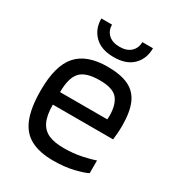

<svg xmlns="http://www.w3.org/2000/svg" viewBox="-167 -791 833 905"><g transform="rotate(30 249.0 -339.0)"><path d="M260 -430Q184 -430 154.5 -397.5Q125 -365 125 -288H382Q382 -292 382.5 -297.5Q383 -303 383 -309Q382 -371 356 -400.5Q330 -430 260 -430ZM437 -27Q417 -16 368 -4Q319 8 258 8Q183 8 135 -17.5Q87 -43 64.5 -100Q42 -157 42 -250Q42 -385 95 -444.5Q148 -504 260 -504Q332 -504 375.5 -483Q419 -462 438.5 -416.5Q458 -371 458 -298Q458 -274 456.5 -256.5Q455 -239 453 -220H125Q125 -161 141.5 -128Q158 -95 190 -81.5Q222 -68 271 -68Q324 -68 370 -78Q416 -88 437 -96ZM401 -686Q401 -629 365 -593Q329 -557 261 -557Q193 -557 156.5 -593Q120 -629 120 -686H178Q178 -654 199.5 -633.5Q221 -613 261 -613Q300 -613 321.5 -633.5Q343 -654 343 -686Z"/></g></svg>

Font: Blinker
Style: Regular
Weight: 400
Designer: Juergen Huber
Foundry: supertype
Version: 1.017